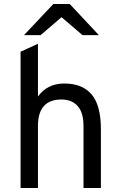

<svg xmlns="http://www.w3.org/2000/svg" viewBox="-20 -941 603 961"><path d="M393 -765 288 -855 183 -765H100L247 -921H329L475 -765ZM83 0V-682L170 -722V-458Q217 -523 302 -523Q392 -523 438.5 -468.5Q485 -414 485 -294V0H398V-309Q398 -378 368.5 -410.5Q339 -443 288 -443Q170 -443 170 -311V0Z"/></svg>

Font: Overpass
Style: Regular
Weight: 400
Designer: Delve Withrington, Thomas Jockin
Foundry: Delve Fonts
Version: Version 3.000;DELV;Overpass